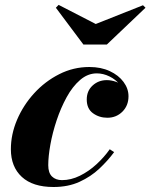

<svg xmlns="http://www.w3.org/2000/svg" viewBox="-20 -738 602 768"><path d="M194 10Q111 10 67.2 -30.5Q23.5 -71 23.5 -141Q23.5 -200.5 48.2 -258.8Q73 -317 116.5 -364.8Q160 -412.5 216.8 -441.2Q273.5 -470 337.5 -470Q384 -470 419.2 -453.5Q454.5 -437 474.2 -410.2Q494 -383.5 494 -353Q494 -315.5 469.5 -291.2Q445 -267 409.5 -267Q377 -267 352 -285Q327 -303 327 -340Q327 -374.5 350.5 -396Q374 -417.5 407 -417.5Q426 -417.5 445.8 -410.2Q465.5 -403 479.2 -388.5Q493 -374 493 -353H476Q476 -378.5 459.5 -399.2Q443 -420 418 -432.2Q393 -444.5 367 -444.5Q331 -444.5 300.5 -418.2Q270 -392 246.5 -349Q223 -306 206.5 -256.5Q190 -207 181.5 -159.5Q173 -112 173 -77Q173 -46.5 188 -32Q203 -17.5 228 -17.5Q264 -17.5 299.5 -35Q335 -52.5 365.8 -80.8Q396.5 -109 419 -141L436.5 -129.5Q411.5 -95.5 377.5 -63.5Q343.5 -31.5 298.2 -10.8Q253 10 194 10ZM313.5 -560 203.5 -707 214.5 -718.5 363 -642 552 -717 562 -707 407.5 -560Z"/></svg>

Font: Bodoni Moda ExtraBold
Style: Italic
Weight: 800
Italic angle: -13°
Version: Version 2.005